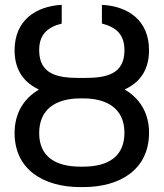

<svg xmlns="http://www.w3.org/2000/svg" viewBox="-20 -757 671 787"><path d="M309.7 -353.7H321C423.3 -353.7 490.1 -308.2 490.1 -213.1C490.1 -115.1 423.3 -73.9 321 -73.9H309.7C207.4 -73.9 140.6 -115.1 140.6 -211.6C140.6 -308.2 207.4 -353.7 309.7 -353.7ZM39.8 -211.6C39.8 -62.5 157.7 9.9 309.7 9.9H321C473 9.9 590.9 -62.5 590.9 -213.1C590.9 -295.1 552.2 -354.4 490.8 -390.3C551.1 -417.6 590.9 -467.7 590.9 -551.1C590.9 -673.3 505.7 -731.5 397.7 -737.2V-660.5C458.8 -644.9 490.1 -613.6 490.1 -551.1C490.1 -451.7 414.8 -437.5 325.3 -437.5H305.4C217.3 -437.5 140.6 -451.7 140.6 -551.1C140.6 -613.6 171.9 -644.9 233 -660.5V-737.2C126.4 -731.5 39.8 -673.3 39.8 -551.1C39.8 -467.7 79.9 -417.6 139.9 -389.9C78.5 -354 39.8 -294.4 39.8 -211.6Z"/></svg>

Font: Magic Ui Pro
Style: Regular
Weight: 400
Designer: Stefan Endress, Andreas Faust
Version: Version 1.000;FEAKit 1.0